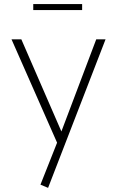

<svg xmlns="http://www.w3.org/2000/svg" viewBox="-20 -720 562 936"><path d="M214.4 195.8 177.2 180.2 258.3 -24.4 36.1 -528.3H84L279.3 -79.1L449.2 -528.3H494.6ZM142.1 -670.9V-700.2H380.4V-670.9Z"/></svg>

Font: Comme Thin
Style: Regular
Weight: 250
Version: Version 1.000;gftools[0.9.27]